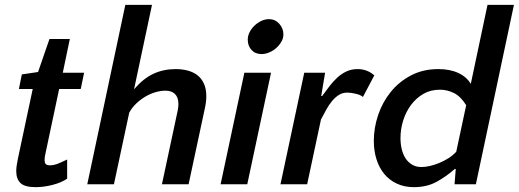

<svg xmlns="http://www.w3.org/2000/svg" viewBox="-20 -760 2140 792"><path d="M115 -393H58L70 -453L137 -463L184 -599H268L239 -460H327L313 -393H224L168 -129Q164 -113 164 -100Q164 -87 169.5 -82.5Q175 -78 187 -78Q200 -78 214 -83Q228 -88 257 -102V-23Q234 -7 197.5 2.5Q161 12 127 12Q82 12 64.5 -5Q47 -22 47 -54Q47 -65 49 -78.5Q51 -92 54 -106Z M533 -392Q571 -436 612.5 -455.5Q654 -475 705 -475Q731 -475 754 -469Q777 -463 794 -450Q811 -437 821 -415.5Q831 -394 831 -363Q831 -340 825 -313L758 0H648L713 -304Q716 -319 716 -331Q716 -358 702 -372Q688 -386 663 -386Q644 -386 622.5 -380Q601 -374 580.5 -362Q560 -350 542 -333Q524 -316 513 -295L450 0H340L497 -740H607Z M1000 0H890L988 -460H1098ZM1002 -596Q1002 -612 1009.5 -627Q1017 -642 1029.5 -654Q1042 -666 1057.5 -673.5Q1073 -681 1090 -681Q1115 -681 1132 -662Q1149 -643 1149 -618Q1149 -602 1140.5 -587.5Q1132 -573 1119 -561.5Q1106 -550 1090 -543.5Q1074 -537 1059 -537Q1033 -537 1017.5 -554Q1002 -571 1002 -596Z M1477 -360Q1469 -368 1448.5 -373Q1428 -378 1413 -378Q1393 -378 1378 -368.5Q1363 -359 1350 -343.5Q1337 -328 1326 -308Q1315 -288 1304 -267L1247 0H1137L1235 -460H1321L1305 -364H1309Q1324 -385 1339.5 -405Q1355 -425 1372 -440.5Q1389 -456 1409.5 -465.5Q1430 -475 1455 -475Q1495 -475 1524 -449Z M1687 12Q1648 12 1617 -2.5Q1586 -17 1565 -42.5Q1544 -68 1533 -103Q1522 -138 1522 -179Q1522 -233 1540 -286Q1558 -339 1592 -381Q1626 -423 1675.5 -449Q1725 -475 1788 -475Q1836 -475 1870.5 -459Q1905 -443 1922 -414L1991 -740H2100L1943 0H1855L1860 -63H1856Q1821 -32 1781 -10Q1741 12 1687 12ZM1719 -71Q1735 -71 1754 -75.5Q1773 -80 1792.5 -88Q1812 -96 1830 -107.5Q1848 -119 1862 -134L1903 -326Q1880 -363 1852 -376.5Q1824 -390 1795 -390Q1756 -390 1726 -372.5Q1696 -355 1675 -326.5Q1654 -298 1643 -262.5Q1632 -227 1632 -190Q1632 -167 1637 -145.5Q1642 -124 1652.5 -107.5Q1663 -91 1679.5 -81Q1696 -71 1719 -71Z"/></svg>

Font: Quattrocento Sans
Style: Bold Italic
Weight: 700
Designer: Pablo Impallari
Foundry: Pablo Impallari, Igino Marini, Brenda Gallo
Version: Version 2.000